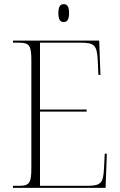

<svg xmlns="http://www.w3.org/2000/svg" viewBox="-20 -911 584 931"><path d="M289 -804C305 -804 315 -815 315 -848C315 -880 305 -891 289 -891C273 -891 263 -880 263 -848C263 -815 273 -804 289 -804ZM43 0H492L498 -166H488L484 -90C480 -25 470 -10 404 -10H174V-370H400V-380H174V-704H374C440 -704 450 -689 454 -617L457 -548H467L461 -714H43V-704H72C122 -704 132 -691 132 -619V-95C132 -23 122 -10 72 -10H43Z"/></svg>

Font: Noto Serif Display SemiCondensed ExtraLight
Style: Regular
Weight: 200
Width: 4
Designer: Monotype Design Team
Foundry: Monotype Imaging Inc.
Version: Version 2.009